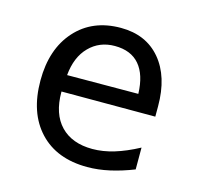

<svg xmlns="http://www.w3.org/2000/svg" viewBox="-78 -546 655 639"><g transform="rotate(15 250.0 -226.5)"><path d="M450.2 -245.1V-209H127V-207Q127 -131.8 166 -91.3Q205.1 -50.8 275.4 -50.8Q311.5 -50.8 350.1 -62.5Q388.7 -74.2 432.6 -97.7V-22.5Q390.6 -5.9 351.1 2.9Q311.5 11.7 274.4 11.7Q168.9 11.7 109.4 -51.8Q49.8 -115.2 49.8 -226.6Q49.8 -335 107.9 -399.9Q166 -464.8 263.7 -464.8Q350.6 -464.8 400.4 -405.8Q450.2 -346.7 450.2 -245.1ZM376 -267.6Q374 -333 344.7 -367.2Q315.4 -401.4 259.8 -401.4Q207 -401.4 171.9 -365.7Q136.7 -330.1 130.9 -266.6Z"/></g></svg>

Font: BabelStone Mayan Numerals
Style: Regular
Weight: 400
Designer: Andrew West
Foundry: BabelStone
Version: Version 11.000 June 09, 2018